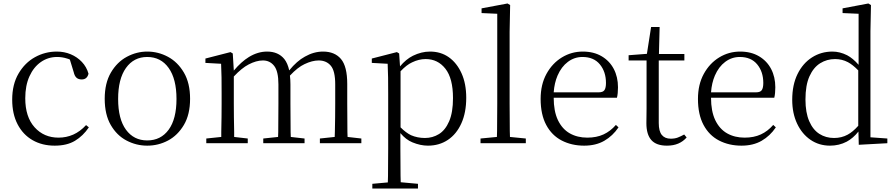

<svg xmlns="http://www.w3.org/2000/svg" viewBox="-20 -822 5139 1102"><path d="M294 14Q222 14 167 -17.5Q112 -49 81 -108.5Q50 -168 50 -250Q50 -338 86.5 -400Q123 -462 181 -494Q239 -526 306 -526Q349 -526 386 -510.5Q423 -495 450 -466.5Q477 -438 488 -399Q480 -366 449 -366Q430 -366 419 -376Q408 -386 403 -408L381 -480Q373 -484 365 -486Q337 -495 308 -495Q256 -495 214.5 -466Q173 -437 149 -384Q125 -331 125 -258Q125 -151 178.5 -91.5Q232 -32 316 -32Q361 -32 400.5 -49.5Q440 -67 474 -104L490 -91Q457 -42 410.5 -14Q364 14 294 14Z M825 14Q762 14 706 -15.5Q650 -45 615.5 -105Q581 -165 581 -255Q581 -345 616.5 -405.5Q652 -466 708 -496Q764 -526 825 -526Q888 -526 944 -496Q1000 -466 1035.5 -405.5Q1071 -345 1071 -255Q1071 -165 1035.5 -105Q1000 -45 944.5 -15.5Q889 14 825 14ZM825 -16Q903 -16 948 -77.5Q993 -139 993 -254Q993 -369 948 -432Q903 -495 825 -495Q748 -495 703 -432Q658 -369 658 -254Q658 -139 703 -77.5Q748 -16 825 -16Z M1164 0V-27L1250 -36Q1250 -49 1250 -65Q1251 -106 1251.5 -150Q1252 -194 1252 -227V-286Q1252 -337 1251.5 -378Q1251 -419 1249 -456L1159 -461V-486L1303 -523L1316 -515L1322 -417Q1365 -468 1409 -495Q1460 -526 1513 -526Q1577 -526 1612 -483Q1631 -459 1640 -418Q1684 -472 1730 -497Q1781 -526 1834 -526Q1901 -526 1937 -483.5Q1973 -441 1973 -340V-227Q1973 -193 1973.5 -149Q1974 -105 1974 -64Q1975 -49 1975 -36L2054 -27V0H1816V-27L1901 -36Q1902 -49 1902 -64Q1903 -105 1903.5 -149Q1904 -193 1904 -227V-338Q1904 -415 1878.5 -445Q1853 -475 1809 -475Q1772 -475 1728 -454Q1689 -436 1644 -388Q1647 -365 1647 -338V-227Q1647 -193 1647.5 -149Q1648 -105 1648 -64Q1649 -49 1649 -36L1728 -27V0H1491V-27L1576 -36Q1577 -49 1577 -64Q1577 -105 1577.5 -149Q1578 -193 1578 -227V-338Q1578 -413 1553.5 -444Q1529 -475 1489 -475Q1451 -475 1407 -452Q1368 -432 1322 -383V-227Q1322 -194 1322.5 -150Q1323 -106 1324 -65Q1324 -49 1324 -36L1402 -27V0Z M2117 260V233L2206 225Q2206 207 2207 188Q2207 148 2207.5 106.5Q2208 65 2208 30V-282Q2208 -334 2207.5 -376.5Q2207 -419 2205 -456L2114 -461V-486L2258 -523L2271 -515L2276 -441Q2310 -482 2350 -502Q2399 -526 2448 -526Q2510 -526 2556 -493.5Q2602 -461 2629 -401.5Q2656 -342 2656 -261Q2656 -176 2628 -114Q2600 -52 2550.5 -19Q2501 14 2436 14Q2393 14 2347 -5Q2310 -20 2278 -58V30Q2278 64 2278.5 105.5Q2279 147 2279 187Q2279 207 2280 224L2379 233V260ZM2279 -91Q2310 -60 2339 -46Q2376 -30 2419 -30Q2463 -30 2499.5 -52.5Q2536 -75 2558 -126Q2580 -177 2580 -259Q2580 -372 2536.5 -427.5Q2493 -483 2423 -483Q2384 -483 2345 -464Q2314 -450 2279 -413Z M2738 0V-27L2832 -36Q2832 -52 2833 -70Q2833 -109 2833.5 -150.5Q2834 -192 2834 -227V-743L2744 -747V-774L2893 -802L2908 -793L2905 -639V-227Q2905 -192 2905.5 -150.5Q2906 -109 2906 -70Q2907 -52 2907 -36L2998 -27V0Z M3333 14Q3261 14 3204 -15.5Q3147 -45 3115 -105Q3083 -165 3083 -254Q3083 -337 3116.5 -398Q3150 -459 3205 -492.5Q3260 -526 3325 -526Q3388 -526 3433.5 -499Q3479 -472 3503 -426Q3527 -380 3527 -321Q3527 -285 3521 -261H3158Q3158 -184 3182 -133Q3207 -81 3250.5 -56.5Q3294 -32 3351 -32Q3404 -32 3444 -50.5Q3484 -69 3515 -105L3530 -91Q3497 -42 3448.5 -14Q3400 14 3333 14ZM3158 -292H3416Q3441 -292 3449.5 -305Q3458 -318 3458 -346Q3458 -410 3423 -452.5Q3388 -495 3323 -495Q3277 -495 3239.5 -467Q3202 -439 3180 -388Q3162 -346 3158 -292Z M3808 14Q3747 14 3718.5 -18Q3690 -50 3690 -115Q3690 -138 3690.5 -156.5Q3691 -175 3691 -201V-475H3588V-505L3693 -513L3717 -667H3766L3762 -512H3908V-475H3761V-116Q3761 -69 3778.5 -47.5Q3796 -26 3830 -26Q3853 -26 3870 -32.5Q3887 -39 3907 -50L3921 -33Q3901 -10 3873 2Q3845 14 3808 14Z M4236 14Q4164 14 4107 -15.5Q4050 -45 4018 -105Q3986 -165 3986 -254Q3986 -337 4019.5 -398Q4053 -459 4108 -492.5Q4163 -526 4228 -526Q4291 -526 4336.5 -499Q4382 -472 4406 -426Q4430 -380 4430 -321Q4430 -285 4424 -261H4061Q4061 -184 4085 -133Q4110 -81 4153.5 -56.5Q4197 -32 4254 -32Q4307 -32 4347 -50.5Q4387 -69 4418 -105L4433 -91Q4400 -42 4351.5 -14Q4303 14 4236 14ZM4061 -292H4319Q4344 -292 4352.5 -305Q4361 -318 4361 -346Q4361 -410 4326 -452.5Q4291 -495 4226 -495Q4180 -495 4142.5 -467Q4105 -439 4083 -388Q4065 -346 4061 -292Z M4744 14Q4681 14 4632 -19.5Q4583 -53 4555 -112.5Q4527 -172 4527 -249Q4527 -335 4557.5 -397Q4588 -459 4640.5 -492.5Q4693 -526 4758 -526Q4800 -526 4842 -505Q4876 -487 4908 -450V-743L4816 -747V-774L4964 -802L4979 -793L4976 -643V-34L5073 -27V0L4909 9L4907 -67Q4877 -29 4840 -9Q4796 14 4744 14ZM4906 -418Q4875 -450 4847 -465Q4813 -483 4773 -483Q4726 -483 4687.5 -459Q4649 -435 4626 -384Q4603 -333 4603 -251Q4603 -176 4624.5 -126.5Q4646 -77 4683 -53.5Q4720 -30 4767 -30Q4810 -30 4845 -49Q4875 -65 4906 -100Z"/></svg>

Font: Early Summer Mincho Light
Style: Regular
Weight: 300
Designer: GuiWonder
Version: Version 1.002